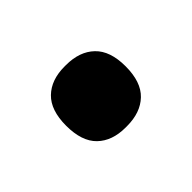

<svg xmlns="http://www.w3.org/2000/svg" viewBox="-44 -414 299 299"><g transform="rotate(45 106.0 -264.5)"><path d="M105.5 -198.5Q71.5 -198.5 55 -215.5Q38.5 -232.5 38.5 -262V-265Q38.5 -295 55 -312.2Q71.5 -329.5 105.5 -329.5Q140 -329.5 156.5 -312.2Q173 -295 173 -265V-262Q173 -232.5 156.5 -215.5Q140 -198.5 105.5 -198.5Z"/></g></svg>

Font: Anek Gujarati SemiBold
Style: Regular
Weight: 600
Designer: Mrunmayee Ghaisas (Gujarati), Yesha Goshar (Latin)
Foundry: Ek Type
Version: Version 1.003